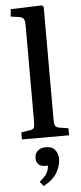

<svg xmlns="http://www.w3.org/2000/svg" viewBox="-67 -800 472 1116"><g transform="rotate(-5 169.5 -242.5)"><path d="M39 0V-41L88 -49Q108 -51 113 -61Q118 -71 118 -99V-652Q118 -686 111 -697Q104 -708 79 -711L36 -717L40 -760L222 -766L232 -757V-95Q232 -73 237.5 -62.5Q243 -52 264 -49L314 -41V0ZM141 281 120 254Q154 227 164.5 207Q175 187 176 165H164Q133 165 120.5 151Q108 137 108 116Q108 88 126 72.5Q144 57 173 57Q209 57 226.5 78.5Q244 100 244 132Q244 169 221.5 209.5Q199 250 141 281Z"/></g></svg>

Font: Literata 36pt Medium
Style: Regular
Weight: 500
Designer: Latin by Veronika Burian and Jose Scaglione. Greek by Irene Vlachou. Cyrillic by Vera Evstafieva.
Foundry: TypeTogether
Version: Version 3.002